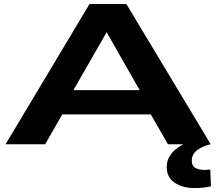

<svg xmlns="http://www.w3.org/2000/svg" viewBox="-20 -725 1086 965"><path d="M8 0 430 -705H615L1039 0H824L738 -150H293L207 0ZM349 -272H682L516 -563ZM955 220Q898 220 858 193.5Q818 167 818 113Q818 80 837 53.5Q856 27 885 9.5Q914 -8 944 -15L1038 0Q996 10 970 30.5Q944 51 944 82Q944 109 962 119Q980 129 1006 129Q1015 129 1022.5 128.5Q1030 128 1037 127L1040 211Q1012 220 955 220Z"/></svg>

Font: Georama ExtraExtended SemiBold
Style: Regular
Weight: 600
Width: 8
Designer: Jean-Baptiste Levee
Foundry: Production Type
Version: Version 1.000